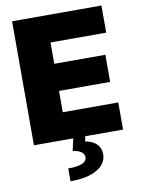

<svg xmlns="http://www.w3.org/2000/svg" viewBox="-103 -797 827 1109"><g transform="rotate(-10 311.0 -242.5)"><path d="M46.9 0V-727.3H571V-568.2H244.3V-443.2H544V-284.1H244.3V-159.1H569.6V0ZM278.4 -2.8H348L342.3 29.8Q384.6 36.2 408 59.7Q431.5 83.1 431.8 117.9Q432.5 175.4 375.5 208.5Q318.5 241.5 218.8 241.5V166.2Q325.3 166.2 328.1 122.2Q331 81.7 261.4 71Z"/></g></svg>

Font: Inter UI Black
Style: Regular
Weight: 900
Designer: Rasmus Andersson
Foundry: rsms
Version: 3.2;8d6f07862